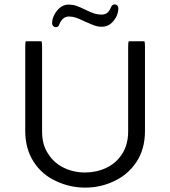

<svg xmlns="http://www.w3.org/2000/svg" viewBox="-20 -856 780 880"><path d="M98.1 -667Q95.7 -660.6 95.7 -641.6V-255.9Q95.7 -173.8 134.5 -114Q173.3 -54.2 239.3 -24.9Q301.3 3.9 371.1 3.9Q440.9 3.9 503.4 -25.9Q565.9 -55.2 604.5 -112.3Q644.5 -171.9 644.5 -255.9V-641.6Q644.5 -660.6 642.1 -667H569.8Q567.4 -660.6 567.4 -641.6V-252.9Q567.4 -180.2 525.4 -130.9Q502 -103 466.8 -86.4Q421.4 -65.4 369.6 -65.4Q317.9 -65.4 272.9 -86.9Q227.5 -108.9 201.2 -150.4Q172.9 -191.4 172.9 -252.9V-641.6Q172.9 -660.6 170.4 -667ZM218.8 -748Q218.8 -741.7 223.9 -736.6Q229 -731.4 235.4 -731.4Q240.7 -731.4 243.2 -732.9Q245.6 -734.4 247.1 -735.8Q250.5 -739.3 252.4 -745.6Q267.1 -780.3 295.9 -780.3Q312.5 -780.3 327.9 -775.1Q343.3 -770 369.1 -757.3Q410.2 -738.8 424.3 -735.8Q434.6 -733.4 443.4 -733.4Q452.1 -733.4 457.3 -734.1Q462.4 -734.9 467.5 -736.6Q472.7 -738.3 477.1 -740.7Q489.7 -747.1 500.5 -760.3Q522.5 -786.6 522.5 -819.8Q521.5 -827.1 517.1 -831.5Q512.7 -835.9 505.9 -835.9Q499 -835.9 494.1 -831.5Q490.2 -827.1 486.8 -818.4Q480 -803.2 470 -796.1Q460 -789.1 445.3 -789.1Q427.7 -789.1 411.9 -794.2Q396 -799.3 370.1 -812Q344.2 -824.7 328.4 -829.8Q312.5 -835 294.9 -835Q264.2 -835 241.5 -807.4Q218.8 -779.8 218.8 -748Z"/></svg>

Font: YuPearl-Light
Style: Light
Weight: 300
Designer: Max Yao
Foundry: Max-Everyday
Version: Version 1.011; ttfautohint (v1.8.3)